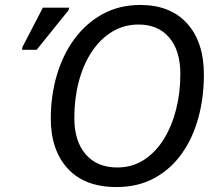

<svg xmlns="http://www.w3.org/2000/svg" viewBox="-20 -745 874 775"><path d="M450 10Q322 10 253.5 -64.5Q185 -139 185 -267Q185 -359 209.5 -442Q234 -525 281 -588.5Q328 -652 395 -688.5Q462 -725 546 -725Q668 -725 735.5 -650Q803 -575 803 -444Q803 -351 780.5 -269Q758 -187 713.5 -124.5Q669 -62 603 -26Q537 10 450 10ZM453 -69Q513 -69 560 -99Q607 -129 640 -181.5Q673 -234 690.5 -302Q708 -370 708 -446Q708 -541 663 -593.5Q618 -646 540 -646Q480 -646 432 -616.5Q384 -587 350 -535.5Q316 -484 298 -415.5Q280 -347 280 -269Q280 -175 326 -122Q372 -69 453 -69ZM69 -544 71 -556 153 -714H259L257 -704L128 -544Z"/></svg>

Font: Noto Sans
Style: Italic
Weight: 400
Italic angle: -12°
Designer: Monotype Design Team
Foundry: Monotype Imaging Inc.
Version: Version 2.013; ttfautohint (v1.8.4.7-5d5b)